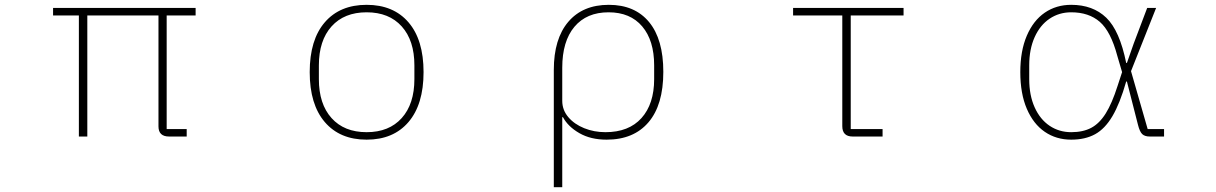

<svg xmlns="http://www.w3.org/2000/svg" viewBox="-20 -566 5040 796"><path d="M307 0V-502H200V-533H791V-502H671V-31H754V0H681Q637 0 637 -42V-502H342V0Z M1264 -267Q1264 -401 1326.5 -473.5Q1389 -546 1500 -546Q1611 -546 1673.5 -473.5Q1736 -401 1736 -267Q1736 -133 1673.5 -60Q1611 13 1500 13Q1389 13 1326.5 -60Q1264 -133 1264 -267ZM1698 -238V-295Q1698 -398 1645.5 -456.5Q1593 -515 1500 -515Q1407 -515 1354.5 -456.5Q1302 -398 1302 -295V-238Q1302 -135 1354.5 -76.5Q1407 -18 1500 -18Q1593 -18 1645.5 -76.5Q1698 -135 1698 -238Z M2276 -276Q2276 -405 2336 -475.5Q2396 -546 2504 -546Q2612 -546 2671 -474.5Q2730 -403 2730 -268Q2730 -131 2668.5 -59Q2607 13 2495 13Q2429 13 2382 -14Q2335 -41 2314 -80H2311V210H2276ZM2692 -238V-295Q2692 -398 2642.5 -456.5Q2593 -515 2503 -515Q2412 -515 2361.5 -455Q2311 -395 2311 -285V-148Q2311 -110 2336 -80.5Q2361 -51 2402 -34.5Q2443 -18 2490 -18Q2587 -18 2639.5 -76.5Q2692 -135 2692 -238Z M3515 0Q3472 0 3472 -43V-502H3268V-533H3726V-502H3507V-31H3639V0Z M4210 -267Q4210 -355 4237 -418Q4264 -481 4311.5 -513.5Q4359 -546 4421 -546Q4511 -546 4566.5 -492.5Q4622 -439 4649 -305H4652L4680 -385L4736 -533H4773L4669 -271L4738 -31H4806V0H4747Q4726 0 4715.5 -10Q4705 -20 4698 -48L4652 -228H4649Q4623 -137 4592 -84.5Q4561 -32 4520 -9.5Q4479 13 4421 13Q4359 13 4311.5 -19.5Q4264 -52 4237 -115Q4210 -178 4210 -267ZM4613 -209 4632 -267 4612 -335Q4585 -436 4539.5 -475.5Q4494 -515 4421 -515Q4371 -515 4331.5 -488.5Q4292 -462 4269.5 -412Q4247 -362 4247 -295V-238Q4247 -171 4269.5 -121Q4292 -71 4331.5 -44.5Q4371 -18 4421 -18Q4470 -18 4504 -36Q4538 -54 4564 -95.5Q4590 -137 4613 -209Z"/></svg>

Font: IBM Plex Sans JP ExtraLight
Style: Regular
Weight: 200
Designer: Mike Abbink; Paul van der Laan; Pieter van Rosmalen; Wujin Sim; Yejin Wi; Jinhee Kim; Boomi Park; Yona Kim; Kichan Ma
Foundry: Sandoll Inc.
Version: Version 1.001